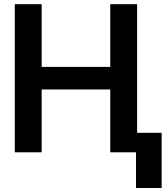

<svg xmlns="http://www.w3.org/2000/svg" viewBox="-20 -748 827 943"><path d="M52.7 0V-727.5H184.6V-419.4H521.5V-727.5H653.3V0H521.5V-308.6H184.6V0ZM773.9 -95.7V175.3H647.9V-95.7Z"/></svg>

Font: Inter Tight SemiBold
Style: Regular
Weight: 600
Designer: Rasmus Andersson
Foundry: rsms
Version: Version 3.004; ttfautohint (v1.8.4.7-5d5b)